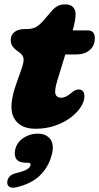

<svg xmlns="http://www.w3.org/2000/svg" viewBox="-20 -582 457 885"><path d="M71 -339 58 -348.5Q44 -359 36.8 -370.2Q29.5 -381.5 29.5 -397Q29.5 -420.5 46.5 -434.2Q63.5 -448 93 -448H100.5Q125.5 -448 142.2 -455.5Q159 -463 179.5 -486.5L216.5 -529.5Q228 -543.5 243.2 -552.8Q258.5 -562 280.5 -562Q303.5 -562 316 -549.8Q328.5 -537.5 328.5 -517.5Q328.5 -504 325.2 -485.2Q322 -466.5 315 -442H384Q417 -442 417 -406Q417 -371.5 393.5 -351.2Q370 -331 330.5 -331H281L244 -210Q230 -163.5 236 -147.5Q242 -131.5 262 -131.5Q282.5 -131.5 307 -152.5Q319.5 -162.5 326.5 -166Q333.5 -169.5 342.5 -169.5Q369 -169.5 369 -137.5Q369 -114.5 352.2 -88.5Q335.5 -62.5 305.2 -39.8Q275 -17 233.8 -2.8Q192.5 11.5 143.5 11.5Q71.5 11.5 44 -38.8Q16.5 -89 56 -198.5L76.5 -256.5Q89.5 -291.5 88.8 -309Q88 -326.5 71 -339ZM98 168Q67 168 55.2 150.8Q43.5 133.5 51 104Q59.5 72.5 89 53.2Q118.5 34 153 34Q192.5 34 211.8 59.2Q231 84.5 218.5 132Q203 189.5 163.2 227.5Q123.5 265.5 56.5 281Q32.5 286.5 22.2 278.5Q12 270.5 13.5 256Q14.5 243 23.8 232.2Q33 221.5 53 216.5Q92.5 206.5 105.5 198Q118.5 189.5 120.5 180.5Q124 168 107.5 168Z"/></svg>

Font: Fraunces 72pt S100 Black
Style: Italic
Weight: 900
Italic angle: -16°
Version: Version 1.000; ttfautohint (v1.8.3)